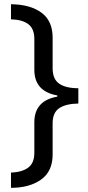

<svg xmlns="http://www.w3.org/2000/svg" viewBox="-20 -734 420 912"><path d="M32.2 158.2V85.9Q84 84 113.5 62.5Q143.1 41 143.1 -7.8V-152.8Q143.1 -255.9 252 -274.9V-280.8Q143.1 -299.8 143.1 -402.8V-548.8Q143.1 -598.1 114 -619.6Q85 -641.1 32.2 -642.1V-713.9Q124 -712.9 177 -673.8Q230 -634.8 230 -555.2V-409.2Q230 -357.9 261.5 -336.4Q293 -314.9 352.1 -314.9V-242.2Q293 -241.2 261.5 -220.2Q230 -199.2 230 -148.9V0Q230 80.1 175 119.1Q120.1 158.2 32.2 158.2Z"/></svg>

Font: Defago Noto Sans
Style: Regular
Weight: 400
Designer: John M. Durdin
Foundry: Lao IT Dev Co., Ltd.
Version: Version 1.000 2007 initial release